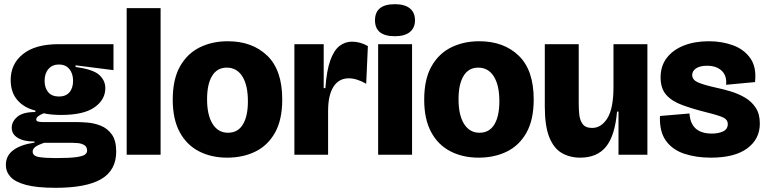

<svg xmlns="http://www.w3.org/2000/svg" viewBox="-20 -739 3665 917"><path d="M245 158Q156 158 104 144Q52 130 30 105.5Q8 81 8 49Q8 5 43 -21.5Q78 -48 145 -58V-63Q94 -63 65 -80.5Q36 -98 36 -129Q36 -158 62.5 -181Q89 -204 149 -204V-211Q95 -224 63 -261Q31 -298 31 -357Q31 -434 90 -481Q149 -528 259 -528H522V-404L341 -427V-419Q424 -408 453.5 -381.5Q483 -355 483 -318Q483 -263 431.5 -226.5Q380 -190 272 -190Q250 -190 227.5 -192Q205 -194 189 -198Q153 -184 153 -168Q153 -161 162 -158.5Q171 -156 186 -156H346Q367 -156 398.5 -153.5Q430 -151 461.5 -138.5Q493 -126 514 -97Q535 -68 535 -15Q535 74 464 116Q393 158 245 158ZM262 -278Q294 -278 311.5 -298Q329 -318 329 -353Q329 -388 311 -409.5Q293 -431 261 -431Q230 -431 211.5 -409.5Q193 -388 193 -353Q193 -319 210.5 -298.5Q228 -278 262 -278ZM245 16Q312 16 344 11.5Q376 7 386 -1Q396 -9 396 -19Q396 -38 382.5 -46Q369 -54 352 -55.5Q335 -57 326 -57H191Q159 -46 147.5 -36.5Q136 -27 136 -15Q136 6 166 11Q196 16 245 16Z M585 0V-700H747V0Z M1065 14Q989 14 930 -16.5Q871 -47 838 -108.5Q805 -170 805 -263Q805 -360 839.5 -421.5Q874 -483 933.5 -512.5Q993 -542 1068 -542Q1185 -542 1256.5 -473Q1328 -404 1328 -264Q1328 -167 1293.5 -105.5Q1259 -44 1199.5 -15Q1140 14 1065 14ZM1069 -105Q1116 -105 1140 -144.5Q1164 -184 1164 -255Q1164 -332 1137.5 -374Q1111 -416 1063 -416Q1017 -416 993 -376.5Q969 -337 969 -265Q969 -189 995.5 -147Q1022 -105 1069 -105Z M1386 0V-528H1526V-318H1534Q1540 -402 1557.5 -450.5Q1575 -499 1601.5 -519.5Q1628 -540 1661 -540Q1700 -540 1737 -519L1729 -339Q1683 -365 1646 -365Q1598 -365 1572.5 -324.5Q1547 -284 1547 -209V0Z M1786 0V-528H1948V0ZM1866 -566Q1771 -566 1771 -642Q1771 -719 1866 -719Q1913 -719 1937.5 -699Q1962 -679 1962 -642Q1962 -606 1937.5 -586Q1913 -566 1866 -566Z M2266 14Q2190 14 2131 -16.5Q2072 -47 2039 -108.5Q2006 -170 2006 -263Q2006 -360 2040.5 -421.5Q2075 -483 2134.5 -512.5Q2194 -542 2269 -542Q2386 -542 2457.5 -473Q2529 -404 2529 -264Q2529 -167 2494.5 -105.5Q2460 -44 2400.5 -15Q2341 14 2266 14ZM2270 -105Q2317 -105 2341 -144.5Q2365 -184 2365 -255Q2365 -332 2338.5 -374Q2312 -416 2264 -416Q2218 -416 2194 -376.5Q2170 -337 2170 -265Q2170 -189 2196.5 -147Q2223 -105 2270 -105Z M2751 14Q2702 14 2663.5 -8Q2625 -30 2603.5 -83.5Q2582 -137 2582 -230V-528H2744V-243Q2744 -220 2746.5 -193Q2749 -166 2762.5 -147Q2776 -128 2808 -128Q2852 -128 2881 -174.5Q2910 -221 2910 -324V-528H3072V0H2934V-206H2927Q2917 -91 2874.5 -38.5Q2832 14 2751 14Z M3375 14Q3304 14 3247.5 -5Q3191 -24 3160 -67.5Q3129 -111 3132 -185L3273 -197Q3279 -101 3380 -101Q3411 -101 3433.5 -111.5Q3456 -122 3456 -147Q3456 -166 3436.5 -176.5Q3417 -187 3356 -202Q3288 -219 3238 -237.5Q3188 -256 3161.5 -286.5Q3135 -317 3135 -369Q3135 -424 3164.5 -462.5Q3194 -501 3246 -521.5Q3298 -542 3366 -542Q3427 -542 3480 -523Q3533 -504 3563.5 -461Q3594 -418 3586 -347L3448 -334Q3452 -378 3426.5 -401.5Q3401 -425 3357 -425Q3323 -425 3304.5 -412.5Q3286 -400 3286 -381Q3286 -358 3312.5 -346Q3339 -334 3397 -321Q3431 -314 3468 -303Q3505 -292 3537 -273.5Q3569 -255 3589 -225Q3609 -195 3609 -149Q3609 -75 3549 -30.5Q3489 14 3375 14Z"/></svg>

Font: Bricolage Grotesque 48pt ExtraBold
Style: Regular
Weight: 800
Designer: Mathieu Triay
Foundry: Atelier Triay
Version: Version 1.000; ttfautohint (v1.8.4.7-5d5b);gftools[0.9.32]